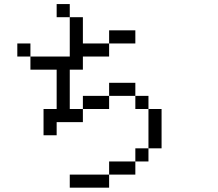

<svg xmlns="http://www.w3.org/2000/svg" viewBox="-20 -832 1040 915"><path d="M625 -625V-687.5H500V-625H375Q375 -625 375 -750H312.5V-562.5H125V-500H250V-312.5H187.5Q187.5 -312.5 187.5 -187.5H250V-250H375V-312.5H312.5V-500H375V-562.5H500V-625ZM500 0H312.5V62.5H500ZM500 0H625V-62.5H500ZM625 -62.5H687.5V-125H625ZM687.5 -125H750V-312.5H687.5ZM375 -312.5H500V-375H375ZM687.5 -312.5V-375H625V-312.5ZM500 -375H625V-437.5H500ZM125 -562.5V-625H62.5V-562.5ZM312.5 -750V-812.5H250V-750Z"/></svg>

Font: Unifont
Style: Regular
Weight: 500
Version: Version 13.0.05